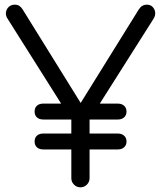

<svg xmlns="http://www.w3.org/2000/svg" viewBox="-20 -801 688 821"><path d="M165 -290Q148 -290 138 -299Q128 -308 128 -324Q128 -340 138 -349Q148 -358 165 -358H484Q500 -358 510.5 -349Q521 -340 521 -324Q521 -308 510.5 -299Q500 -290 484 -290ZM165 -162Q148 -162 138 -171Q128 -180 128 -196Q128 -212 138 -221Q148 -230 165 -230H484Q500 -230 510.5 -221Q521 -212 521 -196Q521 -180 510.5 -171Q500 -162 484 -162ZM324 0Q308 0 296.5 -11.5Q285 -23 285 -39V-289L13 -720Q3 -735 5.5 -749Q8 -763 18 -772Q28 -781 43 -781Q55 -781 62.5 -776Q70 -771 76 -762L346 -327H304L573 -760Q580 -771 588.5 -776Q597 -781 609 -781Q623 -781 632.5 -771.5Q642 -762 643.5 -748Q645 -734 636 -720L363 -289V-39Q363 -23 351.5 -11.5Q340 0 324 0Z"/></svg>

Font: Comfortaa
Style: Regular
Weight: 400
Designer: Johan Aakerlund
Foundry: Johan Aakerlund
Version: Version 3.104; ttfautohint (v1.8.1.43-b0c9)